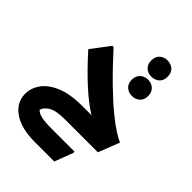

<svg xmlns="http://www.w3.org/2000/svg" viewBox="-287 -922 1317 1317"><g transform="rotate(45 371.0 -264.0)"><path d="M334 0Q249 0 211.5 22.5Q174 45 165 76Q181 95 217.5 102.5Q254 110 312 110H538V121L487 256H292Q210 256 148.5 233.5Q87 211 52 168.5Q17 126 17 68Q17 13 52 -36.5Q87 -86 161 -117.5Q235 -149 354 -149H443Q367 -196 280.5 -276Q194 -356 107 -454L208 -587H219Q323 -473 404 -394.5Q485 -316 545 -267Q605 -218 646.5 -191.5Q688 -165 714 -155L654 0ZM546 -626Q513 -626 490 -646.5Q467 -667 467 -705Q467 -743 490 -763.5Q513 -784 546 -784Q580 -784 603 -763.5Q626 -743 626 -705Q626 -667 603 -646.5Q580 -626 546 -626ZM546 -438Q512 -438 489 -458.5Q466 -479 466 -517Q466 -554 489 -575Q512 -596 546 -596Q579 -596 602 -575Q625 -554 625 -517Q625 -479 602 -458.5Q579 -438 546 -438Z"/></g></svg>

Font: Kufam
Style: Bold
Weight: 700
Designer: Wael Morcos, Artur Schmal
Foundry: Original Type
Version: Version 1.300; ttfautohint (v1.8.3)